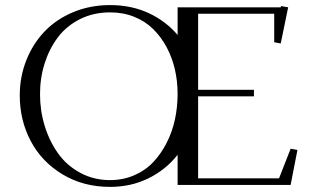

<svg xmlns="http://www.w3.org/2000/svg" viewBox="-20 -731 1235 759"><path d="M58.1 -354Q58.1 -427.2 84 -492.7Q109.9 -558.1 156 -606.4Q202.1 -654.8 269.3 -682.9Q336.4 -710.9 415 -710.9Q499.5 -710.9 567.4 -679.4Q635.3 -647.9 682.1 -592.8V-702.1H1089.8L1090.8 -707L1119.1 -702.1L1089.8 -559.1L1064 -564V-676.8H763.2V-376H983.9V-350.1H763.2V-25.9H1083L1128.9 -143.1L1155.8 -138.2L1128.9 0H682.1V-119.1Q635.7 -60.1 566.9 -26.1Q498 7.8 415 7.8Q309.1 7.8 226.8 -42Q144.5 -91.8 101.3 -173.8Q58.1 -255.9 58.1 -354ZM138.2 -358.9Q138.2 -293.5 156.7 -233.2Q175.3 -172.9 209.5 -124.8Q243.7 -76.7 297.1 -47.9Q350.6 -19 415 -19Q466.3 -19 510.5 -38.1Q554.7 -57.1 585.7 -90.1Q616.7 -123 638.9 -166.5Q661.1 -210 671.6 -259Q682.1 -308.1 682.1 -359.9Q682.1 -409.7 671.4 -456.5Q660.6 -503.4 638.7 -544.4Q616.7 -585.4 585.4 -616.2Q554.2 -647 510.5 -664.6Q466.8 -682.1 415 -682.1Q349.6 -682.1 296.1 -655.3Q242.7 -628.4 208.7 -583.3Q174.8 -538.1 156.5 -480.5Q138.2 -422.9 138.2 -358.9Z"/></svg>

Font: Dehuti Alt
Style: Book
Weight: 400
Version: Version 1.2